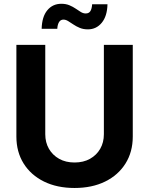

<svg xmlns="http://www.w3.org/2000/svg" viewBox="-20 -959 769 990"><path d="M364.3 10.3Q274.4 10.3 206.8 -22.9Q139.2 -56.2 101.8 -116Q64.5 -175.8 64.5 -254.9V-727.5H213.4V-267.1Q213.4 -224.6 232.2 -191.9Q251 -159.2 284.9 -140.1Q318.8 -121.1 364.3 -121.1Q410.2 -121.1 444.1 -140.1Q478 -159.2 496.8 -191.9Q515.6 -224.6 515.6 -267.1V-727.5H664.6V-254.9Q664.6 -175.8 627.2 -116Q589.8 -56.2 522.2 -22.9Q454.6 10.3 364.3 10.3ZM433.1 -807.6Q409.7 -807.6 391.4 -815.2Q373 -822.8 358.4 -832.8Q343.8 -842.8 331.3 -850.3Q318.8 -857.9 307.1 -857.9Q292 -857.9 284.2 -844.7Q276.4 -831.5 275.4 -810.5H194.8Q196.3 -872.6 223.9 -906Q251.5 -939.5 296.4 -939.5Q319.8 -939.5 337.9 -931.9Q356 -924.3 370.1 -914.6Q384.3 -904.8 396.7 -897.2Q409.2 -889.6 421.9 -889.6Q438.5 -889.6 446 -901.6Q453.6 -913.6 455.1 -937H534.2Q532.7 -875.5 504.6 -841.6Q476.6 -807.6 433.1 -807.6Z"/></svg>

Font: Inter 16pt
Style: Bold
Weight: 700
Version: Version 4.001;git-66647c0bb